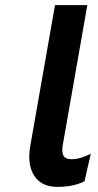

<svg xmlns="http://www.w3.org/2000/svg" viewBox="-20 -720 383 752"><path d="M204.5 12Q142.5 12 114 -31.8Q85.5 -75.5 99 -151L195.5 -700H322L226 -153Q221 -126 228.2 -111.2Q235.5 -96.5 260 -96.5Q278.5 -96.5 295.8 -101.8Q313 -107 335.5 -117.5L311 -10Q267.5 12 204.5 12Z"/></svg>

Font: Overpass
Style: Bold Italic
Weight: 700
Italic angle: -10°
Designer: Delve Withrington, Dave Bailey, Thomas Jockin
Foundry: Delve Fonts LLC
Version: Version 4.000; ttfautohint (v1.8.3)